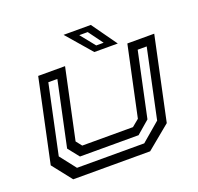

<svg xmlns="http://www.w3.org/2000/svg" viewBox="-121 -819 978 950"><g transform="rotate(-20 368.0 -344.0)"><path d="M108 0 27 -103 120 -540H261.5L183 -172L207 -141.5H474L511 -172L589.5 -540H731L638 -103L513 0ZM145 -47H499L597.5 -131L674.5 -493.5H627L554.5 -153L486.5 -94.5H178L131.5 -153L204 -493.5H156.5L79.5 -131ZM545 -556H421.5L307.5 -688H451ZM480.5 -583.5 424.5 -660H380L441.5 -583.5Z"/></g></svg>

Font: Tourney Expanded Medium
Style: Italic
Weight: 500
Width: 7
Italic angle: -12°
Designer: Tyler Finck
Foundry: Etcetera Type Co
Version: Version 1.010; ttfautohint (v1.8.3)